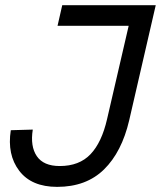

<svg xmlns="http://www.w3.org/2000/svg" viewBox="-20 -710 619 738"><path d="M199.7 8.3Q101.1 8.3 54 -53.5Q6.8 -115.2 21.5 -209.5L106 -211.9Q95.7 -147.5 121.6 -109.6Q147.5 -71.8 209.5 -71.8Q284.7 -71.8 327.9 -117.2Q371.1 -162.6 391.6 -252.4L474.6 -610.8H201.2L219.2 -689.9H578.6L476.6 -247.6Q448.2 -126 379.9 -58.8Q311.5 8.3 199.7 8.3Z"/></svg>

Font: HK Grotesk Medium Legacy Italic
Style: Regular
Weight: 500
Italic angle: -13°
Designer: Alfredo Marco Pradil
Foundry: Hanken Design Co.
Version: Version 2.022;PS 002.022;hotconv 1.0.88;makeotf.lib2.5.64775